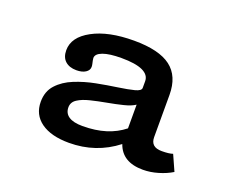

<svg xmlns="http://www.w3.org/2000/svg" viewBox="-63 -674 558 475"><g transform="rotate(20 216.5 -436.5)"><path d="M153.5 -290.3Q106.3 -290.3 79.8 -309.3Q53.4 -328.3 53.4 -362.2Q53.4 -389.8 69.7 -407.4Q85.9 -425.1 111.6 -435.5Q137.2 -445.9 166.1 -451.5Q195 -457.1 220.6 -460.7Q246.2 -464.4 262.5 -468.6Q278.8 -472.8 278.8 -480.5V-498.1Q278.8 -514.7 260.2 -523.4Q241.6 -532 204.4 -532Q172.9 -532 155.8 -525.7Q138.7 -519.4 138.7 -508.3Q138.7 -505.7 139.6 -501.7Q140.5 -497.6 141.4 -493.6Q142.3 -489.5 142.3 -486.1Q142.3 -477 133.3 -471.2Q124.4 -465.4 109.3 -465.4Q90.8 -465.4 79.9 -475.2Q69.1 -485 69.1 -503.6Q69.1 -538.2 110.4 -560.6Q151.8 -583.1 219.1 -583.1Q285 -583.1 316 -559.6Q347 -536.1 347 -486.7V-375.7Q347 -349.6 376.1 -349.6Q395.4 -349.6 405.3 -353L423.7 -311.9Q408.1 -302.3 387.8 -296.3Q367.6 -290.3 348.1 -290.3Q293.5 -290.3 278.8 -332.7Q251.6 -311.5 220.2 -300.9Q188.8 -290.3 153.5 -290.3ZM170.8 -340.8Q204.8 -340.8 231.6 -349.2Q258.4 -357.6 278.8 -374V-436.4Q268.3 -429.2 249.2 -424.5Q230 -419.7 208.1 -415.8Q186.1 -411.8 166.6 -407Q147.1 -402.3 134.8 -394.3Q122.4 -386.3 122.4 -372.6Q122.4 -357.1 134.5 -349Q146.7 -340.8 170.8 -340.8Z"/></g></svg>

Font: Playfair 5pt SemiExpanded Light
Style: Regular
Weight: 300
Width: 6
Designer: Claus Eggers Sørensen
Foundry: Claus Eggers Sørensen
Version: Version 2.203